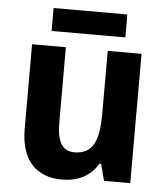

<svg xmlns="http://www.w3.org/2000/svg" viewBox="-52 -753 699 809"><g transform="rotate(5 297.5 -348.5)"><path d="M454 -707H142V-610H454ZM528 -547H385V-282C385 -171 363 -109 282 -109C230 -109 208 -149 208 -228V-547H65V-190C65 -56 131 10 240 10C304 10 360 -15 391 -70H399L417 0H528Z"/></g></svg>

Font: Noto Sans Thai Looped SemiCondensed
Style: Bold
Weight: 700
Width: 4
Designer: Sasikarn Vongin, Ben Mitchell
Foundry: The Fontpad Ltd
Version: Version 1.001